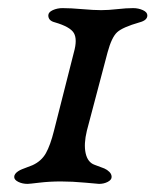

<svg xmlns="http://www.w3.org/2000/svg" viewBox="-20 -451 386 473"><path d="M194 -129Q186 -96 191 -73.5Q196 -51 213 -45Q230 -39 237 -36Q244 -33 249.5 -27.5Q255 -22 255 -15Q255 -8 245.5 -3Q236 2 224 2Q222 2 190 -1Q158 -4 130 -4Q102 -4 77 -1Q52 2 48 2Q35 2 25 -3Q15 -8 15 -15Q15 -19 17.5 -22.5Q20 -26 24.5 -29Q29 -32 34 -34Q39 -36 47 -39Q55 -42 60 -44Q82 -54 93 -73.5Q104 -93 113 -129L162 -322Q171 -354 162 -369.5Q153 -385 115 -396Q99 -400 99 -413Q99 -421 110 -426Q121 -431 134 -431Q154 -431 182.5 -428.5Q211 -426 229 -426Q247 -426 269 -428.5Q291 -431 308 -431Q321 -431 332 -426Q343 -421 343 -413Q343 -401 324 -396Q282 -384 268.5 -371.5Q255 -359 245 -322Z"/></svg>

Font: EB Garamond 08
Style: Italic
Weight: 400
Italic angle: -14°
Version: Version 0.016